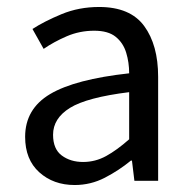

<svg xmlns="http://www.w3.org/2000/svg" viewBox="-20 -518 544 550"><path d="M194 12Q133 12 92.5 -24.5Q52 -61 52 -126Q52 -206 123.5 -248.5Q195 -291 350 -308Q350 -339 341.5 -367Q333 -395 311.5 -412.5Q290 -430 250 -430Q208 -430 171 -414Q134 -398 105 -378L73 -435Q107 -457 156.5 -477.5Q206 -498 264 -498Q353 -498 393 -443.5Q433 -389 433 -298V0H365L358 -58H355Q321 -30 280.5 -9Q240 12 194 12ZM218 -54Q253 -54 284 -71Q315 -88 350 -119V-254Q229 -239 180.5 -209Q132 -179 132 -132Q132 -91 157 -72.5Q182 -54 218 -54Z"/></svg>

Font: .
Style: 
Weight: 400
Designer: Paul D. Hunt, Dalton Maag
Foundry: Dalton Maag Ltd
Version: Version 1.200